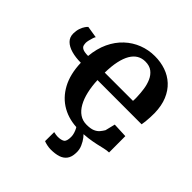

<svg xmlns="http://www.w3.org/2000/svg" viewBox="-257 -939 1382 1382"><g transform="rotate(45 434.0 -248.0)"><path d="M787.5 -193 788 -27Q766 -26.5 740.5 -20.5Q715 -14.5 683 -7.2Q651 0 610 5.5Q569 11 515.5 11Q421 11 348.5 -29.8Q276 -70.5 233.5 -148.8Q191 -227 187.5 -340Q134 -340 91.5 -352Q49 -364 24.5 -388.2Q0 -412.5 0 -450Q0 -479.5 8.2 -503Q16.5 -526.5 27 -541.5Q37.5 -556.5 43.5 -560.5L133.5 -546Q129 -541 123.8 -525.5Q118.5 -510 114.8 -493.2Q111 -476.5 111 -467.5Q111 -454.5 114.5 -441.8Q118 -429 134.5 -420.5Q151 -412 190 -411.5Q197.5 -492.5 227.2 -555.8Q257 -619 303.8 -662.5Q350.5 -706 408.8 -728.5Q467 -751 531 -751Q590.5 -751 642 -733.2Q693.5 -715.5 732.8 -679.2Q772 -643 795 -588Q818 -533 819.5 -458.5Q819.5 -438.5 818.5 -414.8Q817.5 -391 815.2 -369.8Q813 -348.5 810 -336L360.5 -336.5Q363 -275.5 375 -223.8Q387 -172 408.5 -133.8Q430 -95.5 460.8 -74.5Q491.5 -53.5 532 -53.5Q573 -53.5 596.2 -63.5Q619.5 -73.5 633 -89.5Q646.5 -105.5 656.5 -122.5L675 -198ZM359.5 -411.5H647Q647.5 -417.5 647.8 -425.2Q648 -433 648 -440.8Q648 -448.5 647.5 -454.5Q646.5 -490 641 -528.2Q635.5 -566.5 621 -600Q606.5 -633.5 579.8 -654.2Q553 -675 510 -675Q475 -675 447.8 -658.8Q420.5 -642.5 401.2 -609.8Q382 -577 371.2 -527.5Q360.5 -478 359.5 -411.5ZM475.5 255Q458 255 437.8 250.8Q417.5 246.5 404.5 241L405 148.5Q415.5 151.5 427.8 153Q440 154.5 446 154.5Q480 154.5 498 143.2Q516 132 516 86.5Q516 69 510.2 50.8Q504.5 32.5 497 18.8Q489.5 5 484 0H533H553Q564 7 581 28.2Q598 49.5 611.2 79.8Q624.5 110 622.5 144Q621 186 602.8 210.2Q584.5 234.5 552.5 244.8Q520.5 255 475.5 255Z"/></g></svg>

Font: Merriweather 28pt Black
Style: Regular
Weight: 900
Version: Version 2.100